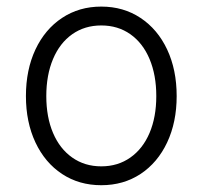

<svg xmlns="http://www.w3.org/2000/svg" viewBox="-20 -543 602 571"><path d="M57.1 -257.3Q57.1 -335.4 85.4 -395.8Q113.8 -456.1 164.6 -489.7Q215.3 -523.4 281.2 -523.4Q347.2 -523.4 397.9 -489.7Q448.7 -456.1 477.1 -395.8Q505.4 -335.4 505.4 -257.3Q505.4 -179.7 477.1 -119.4Q448.7 -59.1 397.9 -25.6Q347.2 7.8 281.2 7.8Q215.3 7.8 164.6 -25.6Q113.8 -59.1 85.4 -119.4Q57.1 -179.7 57.1 -257.3ZM444.8 -257.3Q444.8 -319.8 424.8 -367.4Q404.8 -415 367.7 -441.2Q330.6 -467.3 281.2 -467.3Q231.9 -467.3 194.8 -441.2Q157.7 -415 137.7 -367.4Q117.7 -319.8 117.7 -257.3Q117.7 -194.8 137.7 -147.7Q157.7 -100.6 194.8 -74.5Q231.9 -48.3 281.2 -48.3Q330.6 -48.3 367.7 -74.5Q404.8 -100.6 424.8 -147.7Q444.8 -194.8 444.8 -257.3Z"/></svg>

Font: Reddit Mono Light
Style: Regular
Weight: 300
Monospace: yes
Designer: Stephen Hutchings
Foundry: Reddit
Version: Version 1.011